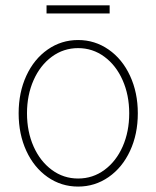

<svg xmlns="http://www.w3.org/2000/svg" viewBox="-20 -688 585 719"><path d="M49.8 -263.7Q49.8 -341.8 78.6 -404.3Q107.4 -466.8 158.4 -502.4Q209.5 -538.1 272.5 -538.1Q335.4 -538.1 386.7 -502.4Q438 -466.8 467 -404.1Q496.1 -341.3 496.1 -263.7Q496.1 -185.5 467 -123Q438 -60.5 386.7 -24.9Q335.4 10.7 272.5 10.7Q209.5 10.7 158.4 -24.9Q107.4 -60.5 78.6 -123Q49.8 -185.5 49.8 -263.7ZM463.9 -263.7Q463.9 -332 439.2 -387.7Q414.6 -443.4 370.8 -475.6Q327.1 -507.8 272.5 -507.8Q217.8 -507.8 174.1 -475.6Q130.4 -443.4 105.7 -387.7Q81.1 -332 81.1 -263.7Q81.1 -195.3 105.7 -139.6Q130.4 -84 174.1 -51.8Q217.8 -19.5 272.5 -19.5Q327.6 -19.5 371.3 -51.8Q415 -84 439.5 -139.6Q463.9 -195.3 463.9 -263.7ZM390.6 -637.7H154.3V-668H390.6Z"/></svg>

Font: Pretendard JP Thin
Style: Regular
Weight: 100
Designer: Base glyphs from Inter by Rasmus Andersson; Hangeul glyphs from Noto Sans CJK(Source Han Sans) by Jang Soo-young and Kan
Foundry: Kil Hyung-jin
Version: Version 1.309